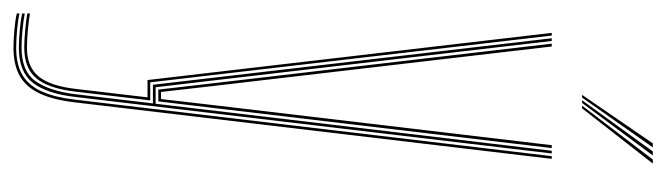

<svg xmlns="http://www.w3.org/2000/svg" viewBox="-373 -418 989 285"><g transform="rotate(90 121.5 -275.5)"><path d="M49.8 199Q38.8 199 22.9 197.6Q7 196.2 -1 194V190Q7.5 192.2 23 193.6Q38.5 195 49.8 195Q75.2 195 90.9 185.4Q106.5 175.8 115 156.5Q123.5 137.2 126.8 108.5L210.8 -600H214.8L130.8 109Q127 140.8 117.5 160.6Q108 180.5 91.5 189.8Q75 199 49.8 199ZM49.8 183Q38.8 183 23.6 181.6Q8.5 180.2 -1 178.5V174.5Q7.8 176.2 22.9 177.6Q38 179 49.8 179Q78 179 92.2 162Q106.5 145 111 106.5L123.5 0H97.8L27.8 -600H31.8L101.2 -4H128L115 107Q110.2 147.5 95.1 165.2Q80 183 49.8 183ZM49.8 191Q38.2 191 23.1 189.6Q8 188.2 -1 186.2V182.2Q7.8 184 22.5 185.5Q37.2 187 49.8 187Q85 187 99.6 166.1Q114.2 145.2 118.8 107.5L132.5 -8H104.8L95.5 -88L35.8 -600H39.8L99.2 -91L108.5 -12H133L202.8 -600H206.8L122.8 108Q118 149.5 101.9 170.2Q85.8 191 49.8 191ZM112 -16 103 -93.8 43.8 -600H48L106.8 -96.2L115.5 -20H126L134.8 -95.8L194.5 -600H198.8L138.5 -91.5L129.5 -16ZM119.8 -645 191.8 -750H197.8L123.8 -645ZM135.8 -645 215.8 -750H221.8L139.8 -645ZM127.8 -645 203.8 -750H209.8L131.8 -645Z"/></g></svg>

Font: Big Shoulders Inline Display Thin Thin
Style: Regular
Weight: 250
Version: Version 2.002